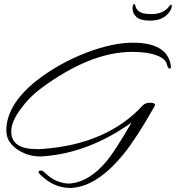

<svg xmlns="http://www.w3.org/2000/svg" viewBox="-20 -726 861 940"><path d="M322 194Q242 194 175 127Q169 121 169 116Q169 109 179 109Q190 109 199 119Q209 129 221.5 138.5Q234 148 249 156Q293 176 328 172Q419 162 502 63Q545 11 624 -126Q416 22 195 39Q191 39 186.5 39.5Q182 40 178 40Q119 40 72 10Q11 -27 11 -87Q11 -212 156 -329Q265 -415 405 -469Q533 -517 630 -517Q798 -517 816 -407Q817 -404 817 -399Q817 -390 811 -390Q802 -390 797 -411Q791 -438 749 -454Q703 -472 627 -472Q421 -472 179 -292Q124 -251 84 -196Q35 -132 35 -82Q35 4 160 4Q167 4 174.5 4Q182 4 190 3Q504 -20 679 -210Q691 -223 716 -223Q739 -223 739 -212Q739 -212 737 -206Q692 -127 654.5 -69Q617 -11 587 26Q462 180 341 193Q336 194 331.5 194Q327 194 322 194ZM714 -625Q668 -625 648.5 -642.5Q629 -660 629 -684Q629 -706 637 -706Q642 -706 643 -696Q646 -681 662.5 -669Q679 -657 721 -657Q781 -657 809 -696Q815 -704 818.5 -703Q822 -702 821 -697Q819 -671 791 -648Q763 -625 714 -625Z"/></svg>

Font: Whisper
Style: Regular
Weight: 400
Designer: Robert E. Leuschke
Foundry: Robert E. Leuschke
Version: Version 1.010; ttfautohint (v1.8.4.7-5d5b)